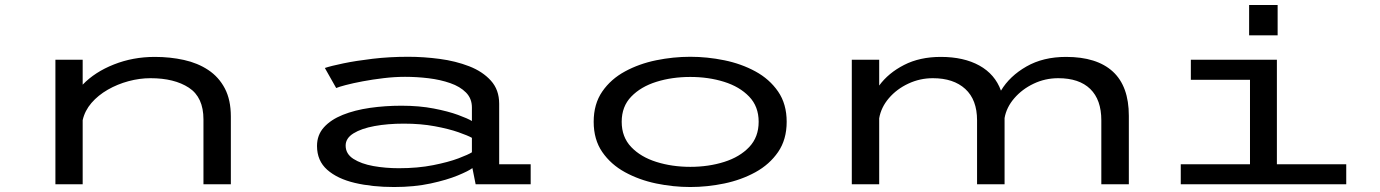

<svg xmlns="http://www.w3.org/2000/svg" viewBox="-20 -740 5540 771"><path d="M202.5 0V-500H312V-400Q361 -451 437.5 -481.2Q514 -511.5 601.5 -511.5Q663.5 -511.5 718.8 -499.2Q774 -487 816.2 -459Q858.5 -431 882.8 -385Q907 -339 907 -272V0H797V-260.5Q797 -349.5 738.5 -387.8Q680 -426 584.5 -426Q540.5 -426 496 -414Q451.5 -402 412.8 -379.8Q374 -357.5 347.2 -326.5Q320.5 -295.5 312 -257.5V0Z M1562.5 11Q1475 11 1405 -5.5Q1335 -22 1294 -58.2Q1253 -94.5 1253 -154Q1253 -198 1280.8 -228.8Q1308.5 -259.5 1356.5 -278.8Q1404.5 -298 1465.5 -306.8Q1526.5 -315.5 1592 -315.5Q1664 -315.5 1722 -304.2Q1780 -293 1819.5 -278.5Q1859 -264 1875 -254V-308.5Q1875 -344.5 1851.2 -368.5Q1827.5 -392.5 1788 -406.2Q1748.5 -420 1701 -425.8Q1653.5 -431.5 1606.5 -431.5Q1565 -431.5 1520.8 -426.2Q1476.5 -421 1436.8 -413.5Q1397 -406 1368.5 -398.5Q1340 -391 1330 -386.5L1284.5 -467Q1308 -475 1358.5 -485.5Q1409 -496 1476.5 -504Q1544 -512 1619 -512Q1681 -512 1745.2 -503.5Q1809.5 -495 1863.8 -474Q1918 -453 1951.2 -416.2Q1984.5 -379.5 1984.5 -323.5V-80.5H2111V0H1890L1877 -65Q1862 -53.5 1818.5 -35.5Q1775 -17.5 1709.2 -3.2Q1643.5 11 1562.5 11ZM1581.5 -64.5Q1658 -64.5 1719.5 -76.8Q1781 -89 1821.2 -104.2Q1861.5 -119.5 1875 -128.5V-186.5Q1859.5 -195.5 1821 -209Q1782.5 -222.5 1726.2 -233Q1670 -243.5 1601.5 -243.5Q1537 -243.5 1484 -233.8Q1431 -224 1399.5 -204.5Q1368 -185 1368 -155.5Q1368 -122 1399.2 -102Q1430.5 -82 1479.2 -73.2Q1528 -64.5 1581.5 -64.5Z M2752 11Q2683.5 11 2615 -3.2Q2546.5 -17.5 2489.8 -48.5Q2433 -79.5 2398.5 -129.5Q2364 -179.5 2364 -251Q2364 -322.5 2398.5 -372.5Q2433 -422.5 2489.8 -453.2Q2546.5 -484 2615 -498Q2683.5 -512 2752 -512Q2820 -512 2888.5 -498Q2957 -484 3013.5 -453.2Q3070 -422.5 3104.5 -372.5Q3139 -322.5 3139 -251Q3139 -179.5 3104.5 -129.5Q3070 -79.5 3013.5 -48.5Q2957 -17.5 2888.5 -3.2Q2820 11 2752 11ZM2752 -70Q2825.5 -70 2888 -89.8Q2950.5 -109.5 2988.5 -149.5Q3026.5 -189.5 3026.5 -251Q3026.5 -312.5 2988.2 -352.2Q2950 -392 2887.5 -411.5Q2825 -431 2752 -431Q2678.5 -431 2616 -411.5Q2553.5 -392 2515 -352.2Q2476.5 -312.5 2476.5 -251Q2476.5 -189.5 2514.8 -149.5Q2553 -109.5 2615.8 -89.8Q2678.5 -70 2752 -70Z M3400.5 0V-500H3510.5V-396.5Q3547.5 -447 3610.5 -479.2Q3673.5 -511.5 3758 -511.5Q3850 -511.5 3912.8 -476.8Q3975.5 -442 3999.5 -376Q4034.5 -434.5 4101.8 -473Q4169 -511.5 4261 -511.5Q4384.5 -511.5 4448.8 -452.5Q4513 -393.5 4513 -275V0H4402.5V-257Q4402.5 -339.5 4358 -382.8Q4313.5 -426 4229.5 -426Q4177 -426 4130.8 -404Q4084.5 -382 4053 -345.5Q4021.5 -309 4014 -266V0H3903.5V-257Q3903.5 -339.5 3856.2 -382.8Q3809 -426 3726 -426Q3674 -426 3627.5 -404.2Q3581 -382.5 3549.5 -345.8Q3518 -309 3510.5 -265V0Z M4996 -720H5110.5V-598H4996ZM4721.5 0V-80.5H4999.5V-419.5H4762V-500H5107.5V-80.5H5386V0Z"/></svg>

Font: Trispace Expanded
Style: Regular
Weight: 400
Width: 7
Designer: Tyler Finck
Foundry: Etcetera Type Company
Version: Version 1.210; ttfautohint (v1.8.3)